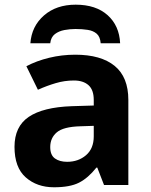

<svg xmlns="http://www.w3.org/2000/svg" viewBox="-20 -791 644 821"><path d="M301.8 -557.1Q411.6 -557.1 470.2 -509.3Q528.8 -461.4 528.8 -363.8V0H424.8L396 -74.2H392.1Q356.9 -29.8 318.1 -10Q279.3 9.8 210.9 9.8Q138.2 9.8 90.1 -32.5Q42 -74.7 42 -163.1Q42 -250 103 -291.3Q164.1 -332.5 286.1 -336.9L380.9 -339.8V-363.8Q380.9 -406.7 358.4 -426.8Q335.9 -446.8 295.9 -446.8Q256.3 -446.8 218.3 -435.5Q180.2 -424.3 142.1 -407.2L92.8 -507.8Q136.2 -530.8 190.2 -543.9Q244.1 -557.1 301.8 -557.1ZM380.9 -252.9 323.2 -251Q251 -249 222.9 -225.1Q194.8 -201.2 194.8 -162.1Q194.8 -127.9 214.8 -113.5Q234.9 -99.1 267.1 -99.1Q314.9 -99.1 347.9 -127.4Q380.9 -155.8 380.9 -208ZM303.7 -771Q390.1 -771 440.2 -726.1Q490.2 -681.2 493.7 -606H410.6Q408.2 -634.3 393.3 -647Q378.4 -659.7 355 -663.3Q331.5 -667 302.7 -667Q279.3 -667 255.6 -662.6Q231.9 -658.2 214.8 -645.3Q197.8 -632.3 194.8 -606H109.9Q115.2 -678.7 168 -724.9Q220.7 -771 303.7 -771Z"/></svg>

Font: Open Sans
Style: Bold
Weight: 700
Designer: Monotype Design Team
Foundry: Monotype Imaging Inc.
Version: Version 3.000; ttfautohint (v1.8.4)